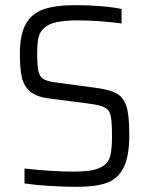

<svg xmlns="http://www.w3.org/2000/svg" viewBox="-20 -716 579 744"><path d="M75 -5V-63Q117 -58 170 -54.5Q223 -51 259 -51Q307 -51 335 -56Q363 -61 383 -75Q402 -88 408 -115Q414 -142 414 -187Q414 -245 409 -267.5Q404 -290 386 -299.5Q368 -309 321 -315L173 -334Q122 -340 97 -361.5Q72 -383 64.5 -417Q57 -451 57 -508Q57 -582 80 -623Q103 -664 149 -680Q195 -696 271 -696Q321 -696 371.5 -692Q422 -688 451 -681V-625Q417 -630 370 -633.5Q323 -637 284 -637Q232 -637 201 -630.5Q170 -624 153 -609Q135 -595 129.5 -571.5Q124 -548 124 -508Q124 -461 129 -439.5Q134 -418 149.5 -409Q165 -400 200 -396L342 -377Q399 -370 428 -356Q457 -342 470 -304Q481 -270 481 -193Q481 -110 459 -66.5Q437 -23 394 -7.5Q351 8 278 8Q230 8 173 4.5Q116 1 75 -5Z"/></svg>

Font: Saira Semi Condensed Light
Style: Regular
Weight: 300
Width: 4
Designer: Hector Gatti with collaboration of the Omnibus-Type team
Foundry: Omnibus-Type
Version: Version 1.001; ttfautohint (v1.8)